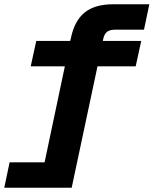

<svg xmlns="http://www.w3.org/2000/svg" viewBox="-58 -730 720 900"><path d="M-38 150 -13 31H151L246 -419H86L112 -538H271L274 -550Q291 -633 339 -671.5Q387 -710 472 -710H642L617 -591H485Q457 -591 444 -581Q431 -571 426 -548L424 -538H604L578 -419H399L278 150Z"/></svg>

Font: Geist Mono ExtraBold
Style: Italic
Weight: 800
Italic angle: -12°
Monospace: yes
Designer: Basement.studio, Andrés Briganti, Mateo Zaragoza
Foundry: Basement.studio, Vercel, Andrés Briganti, Guido Ferreyra, Mateo Zaragoza
Version: Version 1.500; ttfautohint (v1.8.4.7-5d5b)